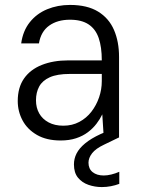

<svg xmlns="http://www.w3.org/2000/svg" viewBox="-20 -558 574 779"><path d="M226 12Q169 12 130 -10.5Q91 -33 71.5 -69.5Q52 -106 52 -148Q52 -203 77.5 -239.5Q103 -276 149.5 -294.5Q196 -313 257 -313H393Q393 -367 380.5 -403.5Q368 -440 339.5 -459Q311 -478 264 -478Q213 -478 179.5 -454Q146 -430 138 -382H66Q73 -433 101 -468Q129 -503 171.5 -520.5Q214 -538 264 -538Q334 -538 378 -511Q422 -484 442.5 -436.5Q463 -389 463 -327V0H401L395 -94Q386 -75 371.5 -56Q357 -37 336.5 -21.5Q316 -6 288.5 3Q261 12 226 12ZM237 -48Q273 -48 302 -63.5Q331 -79 351 -105Q371 -131 382 -163Q393 -195 393 -229V-258H263Q212 -258 182 -244.5Q152 -231 139 -207Q126 -183 126 -151Q126 -121 139 -98Q152 -75 177 -61.5Q202 -48 237 -48ZM393 201Q365 201 339 192Q313 183 296.5 163Q280 143 280 109Q280 86 290.5 65Q301 44 325 24Q349 4 388 -14L444 -38L462 0L402 29Q368 45 353.5 64Q339 83 339 102Q339 127 356 140.5Q373 154 401 154Q415 154 431.5 150Q448 146 464 139V188Q448 194 430 197.5Q412 201 393 201Z"/></svg>

Font: DM Sans 9pt Light
Style: Regular
Weight: 300
Version: Version 4.004;gftools[0.9.30]